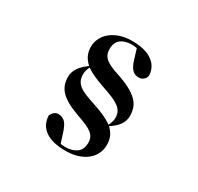

<svg xmlns="http://www.w3.org/2000/svg" viewBox="-181 -981 1363 1320"><g transform="rotate(30 500.0 -321.0)"><path d="M673 -567Q659 -567 647 -570.5Q635 -574 624 -583.5Q613 -593 603.5 -609.5Q594 -626 586 -652L560 -736Q540 -740 520 -740Q466 -740 433.5 -715.5Q401 -691 401 -637Q401 -590 432.5 -564Q464 -538 533 -516Q597 -495 639 -473Q681 -451 706.5 -426Q732 -401 742.5 -371.5Q753 -342 753 -308Q753 -268 730 -236Q707 -204 663 -176Q692 -148 703.5 -119.5Q715 -91 715 -55Q715 -19 700 13Q685 45 656 69Q627 93 584.5 107Q542 121 486 121Q383 121 326.5 81.5Q270 42 267 -33Q278 -55 291 -64.5Q304 -74 321 -74Q348 -74 369.5 -57.5Q391 -41 409 12L436 96Q447 97 456 98Q465 99 475 99Q528 99 562.5 74Q597 49 597 -6Q597 -29 589 -46Q581 -63 563 -77.5Q545 -92 516 -104.5Q487 -117 445 -132Q391 -151 354 -171Q317 -191 293.5 -214.5Q270 -238 259.5 -266.5Q249 -295 249 -331Q249 -366 272 -401Q295 -436 338 -465Q307 -494 294.5 -523Q282 -552 282 -587Q282 -622 297.5 -654Q313 -686 342 -710Q371 -734 413 -748.5Q455 -763 509 -763Q612 -763 668.5 -723.5Q725 -684 728 -613Q723 -591 707 -579Q691 -567 673 -567ZM330 -395Q330 -367 339.5 -347Q349 -327 369.5 -311Q390 -295 422.5 -282Q455 -269 501 -254Q550 -238 587.5 -221Q625 -204 655 -182Q673 -218 673 -245Q673 -273 663 -293Q653 -313 631.5 -329Q610 -345 576.5 -359Q543 -373 495 -389Q449 -405 413 -421Q377 -437 346 -458Q337 -439 333.5 -424.5Q330 -410 330 -395Z"/></g></svg>

Font: XinYuGongZhangJiaSongA
Style: Regular
Weight: 900
Designer: XinYuGong
Foundry: Adobe Systems Incorporated
Version: Version 1.00